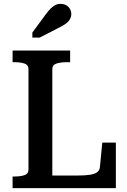

<svg xmlns="http://www.w3.org/2000/svg" viewBox="-20 -971 658 991"><path d="M342 -710H45V-650H55Q86 -650 106.5 -643Q127 -636 127 -614V-96Q127 -74 106.5 -67Q86 -60 55 -60H45V0H578V-235H508L496 -112Q495 -93 482.5 -83Q470 -73 445 -69Q420 -65 380 -65H250V-614Q250 -636 271.5 -643Q293 -650 326 -650H342ZM217 -898 147 -803V-777H185L280 -826Q301 -836 316.5 -846.5Q332 -857 340 -870.5Q348 -884 348 -899Q348 -920 333 -935.5Q318 -951 293 -951Q277 -951 264 -944Q251 -937 240 -925.5Q229 -914 217 -898Z"/></svg>

Font: Roboto Serif SemiCondensed Medium
Style: Regular
Weight: 500
Width: 4
Designer: Greg Gazdowicz
Foundry: Commercial Type
Version: Version 1.007